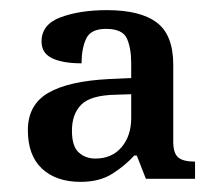

<svg xmlns="http://www.w3.org/2000/svg" viewBox="-20 -739 422 379"><path d="M139 -380Q91 -380 63 -406Q35 -432 35 -482Q35 -532 75 -555.5Q115 -579 196 -583L239 -585V-614Q239 -644 230.5 -663Q222 -682 189 -682Q159 -682 150 -662.5Q141 -643 141 -614Q104 -614 83 -624Q62 -634 62 -657Q62 -691 100 -705Q138 -719 191 -719Q257 -719 289.5 -694.5Q322 -670 322 -611V-459Q322 -437 331.5 -428.5Q341 -420 365 -420V-386H268L250 -432H245Q228 -413 202.5 -396.5Q177 -380 139 -380ZM168 -426Q201 -426 220 -448.5Q239 -471 239 -506V-553L208 -552Q159 -551 140.5 -532.5Q122 -514 122 -481Q122 -450 135.5 -438Q149 -426 168 -426Z"/></svg>

Font: Noto Serif Vithkuqi
Style: Regular
Weight: 400
Version: Version 1.005